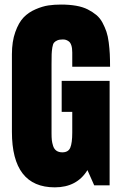

<svg xmlns="http://www.w3.org/2000/svg" viewBox="-20 -804 530 833"><path d="M388.7 0 359.4 -65.9Q313.5 8.8 217.8 8.8Q31.7 8.8 31.7 -231.9V-568.8Q31.7 -624 46.4 -665Q61 -706.1 82.3 -728.3Q103.5 -750.5 134.3 -763.7Q165 -776.9 190.2 -780.5Q215.3 -784.2 244.6 -784.2Q280.8 -784.2 310.1 -779.1Q339.4 -773.9 360.6 -763.2Q381.8 -752.4 397.9 -739Q414.1 -725.6 424.6 -705.8Q435.1 -686 441.7 -666.7Q448.2 -647.5 451.7 -620.4Q455.1 -593.3 456.3 -569.8Q457.5 -546.4 457.5 -514.6H293.5V-576.2Q293.5 -594.7 289.6 -606.9Q285.6 -619.1 278.6 -624.3Q271.5 -629.4 265.6 -631.1Q259.8 -632.8 252.4 -632.8Q237.8 -632.8 228.8 -628.9Q219.7 -625 214.6 -619.1Q209.5 -613.3 207 -597.9Q204.6 -582.5 204.1 -568.8Q203.6 -555.2 203.6 -525.9V-225.1Q203.6 -208 204.8 -196.3Q206.1 -184.6 210.4 -170.9Q214.8 -157.2 224.9 -150.1Q234.9 -143.1 250.5 -143.1Q276.4 -143.1 284.9 -163.3Q293.5 -183.6 293.5 -229V-318.8H247.6V-453.1H455.6V0Z"/></svg>

Font: Anton
Style: Regular
Weight: 400
Foundry: vernon adams
Version: Version 1.000